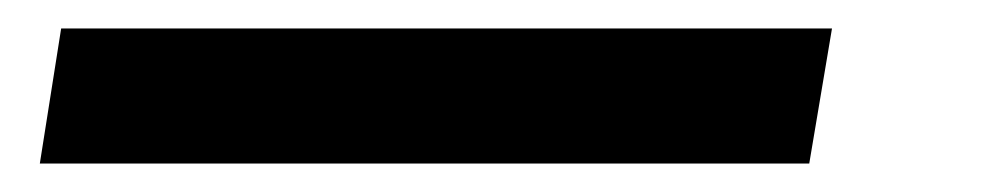

<svg xmlns="http://www.w3.org/2000/svg" viewBox="-20 17 697 135"><path d="M8 132 23 37H565L549 132Z"/></svg>

Font: DM Sans 24pt Medium
Style: Italic
Weight: 500
Italic angle: -10°
Designer: Colophon Foundry, Jonny Pinhorn
Foundry: Colophon Foundry
Version: Version 4.004;gftools[0.9.30]